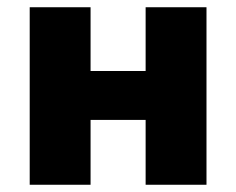

<svg xmlns="http://www.w3.org/2000/svg" viewBox="-20 -510 652 530"><path d="M62 0V-490H230V-314H382V-490H550V0H382V-179H230V0Z"/></svg>

Font: Cantarell Extra Bold
Style: Regular
Weight: 800
Designer: Dave Crossland, Nikolaus Waxweiler, Florian Fecher, Jacques Le Bailly, Eben Sorkin, Alexei Vanyashin, Alexios Zavras, Em
Version: Version 0.303